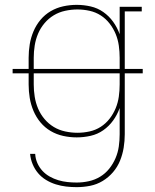

<svg xmlns="http://www.w3.org/2000/svg" viewBox="-20 -558 640 791"><path d="M296 213Q274 213 252.5 210.5Q231 208 210 201.5Q189 195 170 183.5Q151 172 137 155.5Q123 139 114.5 118.5Q106 98 104 76H125Q126 96 134 114Q142 132 155 146Q168 160 185 169.5Q202 179 220.5 184.5Q239 190 258 192Q277 194 296 194Q321 194 346 188.5Q371 183 392.5 170Q414 157 430 137Q446 117 456 93.5Q466 70 469.5 45Q473 20 473 -5V-113Q463 -85 446 -61.5Q429 -38 405.5 -21.5Q382 -5 353.5 1.5Q325 8 296 8Q268 8 240.5 2Q213 -4 189 -18Q165 -32 147 -53.5Q129 -75 118 -101Q107 -127 102.5 -154.5Q98 -182 98 -210V-256H32V-274H98V-320Q98 -348 102.5 -375.5Q107 -403 118 -429Q129 -455 147 -476.5Q165 -498 189 -512Q213 -526 240.5 -532Q268 -538 296 -538Q325 -538 353.5 -531.5Q382 -525 405.5 -508.5Q429 -492 446 -468.5Q463 -445 473 -417V-530H564V-511H494V-274H568V-256H494V-5Q494 23 489.5 50.5Q485 78 474.5 104Q464 130 445.5 151.5Q427 173 403 187.5Q379 202 351.5 207.5Q324 213 296 213ZM119 -274H473V-320Q473 -345 469.5 -370Q466 -395 456.5 -418Q447 -441 431.5 -461Q416 -481 395 -494.5Q374 -508 349 -513.5Q324 -519 299 -519Q274 -519 248.5 -513.5Q223 -508 201.5 -495Q180 -482 163.5 -462.5Q147 -443 137 -419.5Q127 -396 123 -370.5Q119 -345 119 -320ZM299 -11Q324 -11 349 -16.5Q374 -22 395 -35.5Q416 -49 431.5 -69Q447 -89 456.5 -112Q466 -135 469.5 -160Q473 -185 473 -210V-256H119V-210Q119 -185 123 -159.5Q127 -134 137 -110.5Q147 -87 163.5 -67.5Q180 -48 201.5 -35Q223 -22 248.5 -16.5Q274 -11 299 -11Z"/></svg>

Font: Iosevka Curly Slab ThEx
Style: Regular
Weight: 100
Width: 7
Monospace: yes
Designer: Belleve Invis
Foundry: Belleve Invis
Version: Version 11.1.0; ttfautohint (v1.8.3)